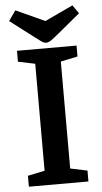

<svg xmlns="http://www.w3.org/2000/svg" viewBox="-58 -876 483 912"><g transform="rotate(-5 184.0 -420.0)"><path d="M42 0V-52L123 -69V-579L42 -596V-648H326V-596L245 -579V-69L326 -52V0ZM183 -674Q173 -674 158.5 -684.5Q144 -695 122 -712L17 -792L51 -840L189 -777L323 -840L351 -800L246 -713Q223 -694 209 -684Q195 -674 183 -674Z"/></g></svg>

Font: Faustina Light SemiBold
Style: Regular
Weight: 600
Version: Version 1.200